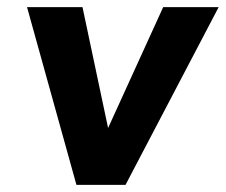

<svg xmlns="http://www.w3.org/2000/svg" viewBox="-20 -520 635 540"><path d="M439 -500H595L333 0H195L56 -500H212L284 -160Z"/></svg>

Font: Orkney
Style: BoldItalic
Weight: 700
Designer: Samuel Oakes and Alfredo Marco Pradil
Foundry: Alfredo Marco Pradil
Version: 1.0; ttfautohint (v1.5)